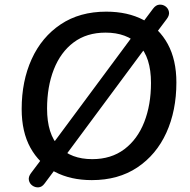

<svg xmlns="http://www.w3.org/2000/svg" viewBox="-20 -764 815 824"><path d="M374 9Q283 9 215.5 -26.5Q148 -62 110.5 -130Q73 -198 73 -296Q73 -416 116 -510.5Q159 -605 240.5 -659.5Q322 -714 436 -714Q528 -714 595.5 -678.5Q663 -643 700 -575Q737 -507 737 -410Q737 -289 694 -194.5Q651 -100 569.5 -45.5Q488 9 374 9ZM376 -81Q457 -81 513.5 -123.5Q570 -166 599 -240Q628 -314 628 -408Q628 -518 576 -571Q524 -624 433 -624Q352 -624 296 -582Q240 -540 211 -466Q182 -392 182 -298Q182 -188 233.5 -134.5Q285 -81 376 -81ZM171 24Q160 39 145.5 40Q131 41 119 32.5Q107 24 104 9.5Q101 -5 113 -21L171 -98L203 -142L547 -606L580 -651L637 -727Q649 -743 664 -744Q679 -745 690.5 -736.5Q702 -728 705 -713.5Q708 -699 696 -683L639 -607L607 -563L263 -99L230 -55Z"/></svg>

Font: Nunito SemiBold
Style: Italic
Weight: 600
Italic angle: -9°
Designer: Vernon Adams
Foundry: Vernon Adams
Version: Version 3.601; ttfautohint (v1.8.2.53-6de2)